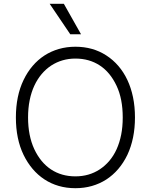

<svg xmlns="http://www.w3.org/2000/svg" viewBox="-20 -984 797 1014"><path d="M104.4 -561.4Q124.3 -603 152.2 -635.7Q180 -668.3 214.8 -690.9Q249.6 -713.4 290.8 -725.3Q332 -737.2 378.2 -737.2Q470.5 -737.2 541.2 -691.4Q577.1 -668.3 605.1 -635.7Q633.2 -603 652.7 -561.6Q672.2 -520.2 682.5 -470.5Q692.8 -420.8 692.8 -363.6Q692.8 -251.8 652.7 -166.2Q632.5 -124.3 604.4 -91.4Q576.3 -58.6 541.4 -36Q506.4 -13.5 465.4 -1.8Q424.4 9.9 378.2 9.9Q331.3 9.9 290.3 -2Q249.3 -13.8 214.7 -36.6Q180 -59.3 152.3 -92Q124.6 -124.6 104.4 -166.2Q63.9 -250 63.9 -363.6Q63.9 -477.3 104.4 -561.4ZM128.2 -363.6Q128.2 -267.4 160.9 -196.7Q194.2 -125.7 249.6 -89.1Q305 -52.6 378.2 -52.6Q450.6 -52.6 506.7 -89.5Q535.2 -108.3 557.7 -134.9Q580.3 -161.6 595.9 -196Q611.5 -230.5 619.9 -272.4Q628.2 -314.3 628.2 -363.6Q628.2 -462.4 595.5 -531.2Q562.1 -602.3 506.7 -638.5Q451.3 -674.7 378.2 -674.7Q307.5 -674.7 250.4 -637.8Q222.3 -619.3 199.8 -592.5Q177.2 -565.7 161.2 -531.2Q145.2 -496.8 136.7 -454.7Q128.2 -412.6 128.2 -363.6ZM242.2 -964.1H317.1L408 -802.9H351.2Z"/></svg>

Font: Inter P Light
Style: Regular
Weight: 300
Designer: Rasmus Andersson
Foundry: rsms
Version: Version 3.018;git-588b23468